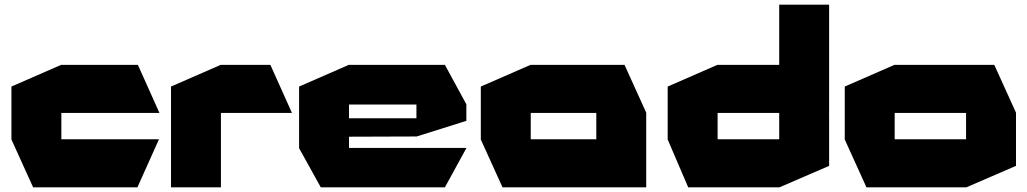

<svg xmlns="http://www.w3.org/2000/svg" viewBox="-20 -803 4404 823"><path d="M122 0 29 -205V-206H661V-205L569 0ZM29 -206V-432L242 -525H243V-206ZM243 -319V-525H571L663 -320V-319Z M713 0V-432L926 -525H927V0ZM927 -319V-525H1139L1231 -320V-319Z M1355 0 1262 -168V-169H1979V-168L1887 0ZM1262 -169V-432L1475 -525H1476V-169ZM1476 -217V-296H1765V-218ZM1476 -355V-525H1887L1979 -356V-355ZM1765 -218V-355H1979V-285L1766 -218Z M2255 -319V-525H2657L2750 -320V-319ZM2134 0 2041 -205V-206H2536V0ZM2041 -206V-432L2254 -525H2255V-206ZM2536 0V-319H2750V0Z M3533 -322 3320 -525V-783H3534V-322ZM3056 -319V-525H3397L3534 -320V-319ZM2930 0 2842 -205V-206H3320V0ZM2842 -206V-432L3055 -525H3056V-206ZM3320 0V-319H3534V-92L3321 0Z M3815 -319V-525H4242L4335 -320V-319ZM3694 0 3601 -205V-206H4121V0ZM3601 -206V-432L3814 -525H3815V-206ZM4121 0V-319H4335V-92L4122 0Z"/></svg>

Font: Foldit ExtraBold
Style: Regular
Weight: 800
Version: Version 1.003